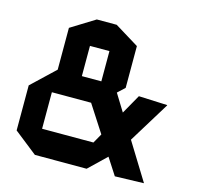

<svg xmlns="http://www.w3.org/2000/svg" viewBox="-102 -806 938 914"><g transform="rotate(15 366.5 -349.5)"><path d="M266 -569V-699H362V-569ZM147 -420V-626L265 -699H266V-420ZM541 0 289 -390 301 -391H445L683 -5V-4L544 0ZM148 0V-129H401V0ZM148 -309V-420H362V-309ZM147 0 33 -90V-312L147 -420H148V0ZM401 0V-129L553 -398L694 -392V-390L530 -123L402 0ZM362 -309V-699H363L482 -626V-420L363 -309Z"/></g></svg>

Font: Foldit SemiBold
Style: Regular
Weight: 600
Version: Version 1.003